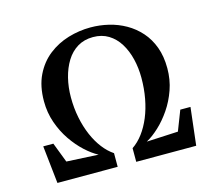

<svg xmlns="http://www.w3.org/2000/svg" viewBox="-106 -885 1152 1019"><g transform="rotate(-15 470.0 -376.0)"><path d="M88.5 0 66 -207H121.5L163.5 -97.5L338.5 -88.5Q305 -106 268.8 -139.2Q232.5 -172.5 201.2 -218.2Q170 -264 150.8 -319.2Q131.5 -374.5 131.5 -436.5Q131.5 -520 160.8 -579.8Q190 -639.5 239 -677.8Q288 -716 348.2 -734Q408.5 -752 471 -752Q521.5 -752 570.5 -740.2Q619.5 -728.5 662.5 -704Q705.5 -679.5 738.8 -642Q772 -604.5 790.8 -553.5Q809.5 -502.5 809.5 -437.5Q809.5 -375 790.2 -320Q771 -265 740 -219.5Q709 -174 673.2 -140.8Q637.5 -107.5 603.5 -89L776.5 -97.5L819 -207H875L851 0H521.5V-75Q553.5 -96.5 579.8 -131.5Q606 -166.5 624.8 -211.8Q643.5 -257 653.5 -310.8Q663.5 -364.5 663.5 -424Q663.5 -478 651.5 -527.5Q639.5 -577 615.5 -615.8Q591.5 -654.5 555.2 -676.8Q519 -699 470.5 -699Q422 -699 385.2 -676.8Q348.5 -654.5 324.2 -615.2Q300 -576 287.5 -525.8Q275 -475.5 275 -419.5Q275 -361 285.8 -307.8Q296.5 -254.5 316 -209.2Q335.5 -164 362 -129.8Q388.5 -95.5 419.5 -75V0Z"/></g></svg>

Font: Merriweather 60pt
Style: Bold
Weight: 700
Version: Version 2.100